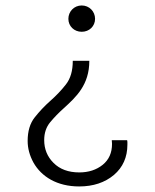

<svg xmlns="http://www.w3.org/2000/svg" viewBox="-20 -584 565 702"><path d="M327.6 -515.1C327.6 -542 306.6 -564 278.8 -564C251 -564 230 -542 230 -515.1C230 -488.3 251 -467.8 278.8 -467.8C306.6 -467.8 327.6 -488.3 327.6 -515.1ZM246.1 -361.8C246.1 -325.2 237.8 -296.4 220.7 -274.9C203.6 -252.9 184.1 -232.9 163.1 -214.4C142.6 -196.3 124 -176.3 106.9 -154.8C89.8 -133.3 81.1 -104.5 81.1 -68.8C81.1 -41.5 88.4 -15.1 102.5 10.7C131.3 61.5 188 97.7 269.5 97.7C320.8 97.7 363.3 83.5 396.5 55.7C429.2 27.8 445.8 -9.3 445.8 -55.2C445.8 -60.5 446.3 -65.9 444.8 -71.3H388.7C389.2 -66.9 389.6 -62.5 389.6 -58.1C389.6 -25.4 378.4 0 355.5 18.6C332.5 37.1 303.7 46.4 270 46.4C230 46.4 198.7 34.7 175.8 11.7C152.8 -11.2 141.6 -39.1 141.6 -71.8C141.6 -97.7 148.9 -119.6 163.6 -137.2C178.2 -154.8 194.8 -171.9 213.4 -188.5C258.3 -229.5 306.6 -273.4 306.6 -361.8Z"/></svg>

Font: Estedad Light
Style: Regular
Weight: 300
Designer: Amin Abedi
Version: Version 7.3